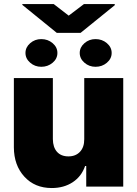

<svg xmlns="http://www.w3.org/2000/svg" viewBox="-20 -938 689 965"><path d="M403.4 -238.6V-545.5H599.4V0H413.4V-103.7H407.7Q389.9 -51.5 345.5 -22.2Q301.1 7.1 240.1 7.1Q154.8 7.1 102.5 -50.1Q50.1 -107.2 49.7 -197.4V-545.5H245.7V-238.6Q246.1 -197.8 266.5 -174.9Q286.9 -152 323.9 -152Q360.4 -152 382.1 -175.2Q403.8 -198.5 403.4 -238.6ZM250 -917.6 325.3 -859.4 402 -917.6H556.8V-911.9L384.9 -772.7H265.6L92.3 -913.4V-917.6ZM187.5 -741.5Q220.5 -741.5 244.5 -721.1Q268.5 -700.6 268.5 -671.9Q268.5 -642.8 244.3 -622.5Q220.2 -602.3 187.5 -602.3Q155.2 -602.3 131.6 -622.9Q108 -643.5 108 -671.9Q108 -700.3 131.6 -720.9Q155.2 -741.5 187.5 -741.5ZM460.2 -741.5Q493.3 -741.5 517.2 -721.1Q541.2 -700.6 541.2 -671.9Q541.2 -643.1 517.2 -622.7Q493.3 -602.3 460.2 -602.3Q427.9 -602.3 404.3 -622.9Q380.7 -643.5 380.7 -671.9Q380.7 -700.3 404.3 -720.9Q427.9 -741.5 460.2 -741.5Z"/></svg>

Font: Karasuma Gothic
Style: Black
Weight: 900
Designer: Rasmus Andersson / Ryoko Nishizuka
Foundry: Genbu
Version: Version 1.00